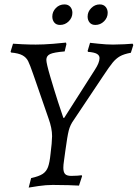

<svg xmlns="http://www.w3.org/2000/svg" viewBox="-20 -838 624 870"><path d="M584 -634 573 -599Q541 -593 523.5 -583Q506 -573 491 -555Q476 -537 445 -490Q441 -483 431 -469L314 -294Q298 -272 291.5 -246.5Q285 -221 276 -154L270 -110Q267 -91 267 -78Q267 -58 275 -49.5Q283 -41 303 -41Q318 -41 331.5 -42Q345 -43 350 -44L352 -40L338 3Q325 2 290 1Q255 0 219 0Q189 0 154.5 5Q120 10 110 12L121 -31Q157 -39 173.5 -50Q190 -61 197.5 -81Q205 -101 209 -141L214 -186Q216 -212 216 -221Q216 -257 200 -301L137 -483L130 -503Q116 -544 107.5 -561Q99 -578 81.5 -587.5Q64 -597 30 -600L28 -604L39 -640Q49 -639 81.5 -637.5Q114 -636 142 -636Q176 -636 220.5 -639.5Q265 -643 279 -645L281 -638L273 -605Q224 -601 207 -593Q190 -585 190 -567Q190 -551 207.5 -491.5Q225 -432 243 -376Q261 -320 267 -304H271L410 -522Q431 -554 431 -575Q431 -587 419 -594Q407 -601 379 -603L377 -607L388 -644Q389 -644 425.5 -640Q462 -636 492 -636Q515 -636 543.5 -637.5Q572 -639 581 -640ZM217 -763Q217 -785 233 -801.5Q249 -818 272 -818Q289 -818 298.5 -807Q308 -796 308 -780Q308 -758 291.5 -741.5Q275 -725 252 -725Q235 -725 226 -736Q217 -747 217 -763ZM377 -763Q377 -785 393.5 -801.5Q410 -818 432 -818Q449 -818 458.5 -807Q468 -796 468 -780Q468 -758 451.5 -741.5Q435 -725 412 -725Q395 -725 386 -736Q377 -747 377 -763Z"/></svg>

Font: Alegreya SC
Style: Italic
Weight: 400
Italic angle: -7°
Designer: Juan Pablo del Peral
Foundry: Huerta Tipografica
Version: Version 2.007; ttfautohint (v1.6)